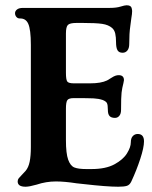

<svg xmlns="http://www.w3.org/2000/svg" viewBox="-20 -698 576 728"><path d="M47 -10Q47 -17 51 -22Q55 -27 62.5 -34.5Q70 -42 77 -50Q88 -63 92.5 -85Q97 -107 97 -140V-528Q97 -586 87 -608Q78 -628 57 -628H55Q47 -628 42 -634Q37 -640 37 -648Q37 -656 44.5 -662Q52 -668 67 -668H396Q421 -668 437 -673Q453 -678 460 -678Q476 -678 479 -668Q481 -660 481 -656Q481 -646 478 -629Q478 -625 474 -598.5Q470 -572 470 -531Q470 -515 463 -506.5Q456 -498 445 -498Q431 -498 425.5 -507.5Q420 -517 420 -538Q420 -557 417 -570.5Q414 -584 405 -592Q391 -604 367.5 -607.5Q344 -611 294 -611H270Q245 -611 237.5 -603.5Q230 -596 230 -571V-422Q230 -396 235 -389Q240 -382 260 -382H322Q363 -382 386 -393Q392 -396 405 -404.5Q418 -413 430 -413Q450 -413 450 -394Q450 -391 448 -383Q443 -364 441 -347Q439 -330 439 -281Q439 -267 432.5 -259Q426 -251 416 -251Q402 -251 395.5 -258Q389 -265 389 -281Q389 -300 385.5 -307Q382 -314 369 -319Q354 -324 335 -325Q316 -326 260 -326Q241 -326 235.5 -318.5Q230 -311 230 -286V-167Q230 -116 238.5 -92.5Q247 -69 262 -63Q277 -57 307 -57H327Q381 -57 414 -75Q447 -93 461.5 -116.5Q476 -140 476 -158Q476 -174 483.5 -182Q491 -190 502 -190Q526 -190 526 -162Q526 -139 512 -96Q498 -53 478 -10Q472 3 461.5 6.5Q451 10 428 10Q385 10 298 0L270 -3Q225 -10 192 -10Q155 -10 119 2Q91 10 77 10Q47 10 47 -10Z"/></svg>

Font: Raigarh Medium
Style: Regular
Weight: 500
Designer: jaikishan Patel
Foundry: MagicType
Version: Version 1.000